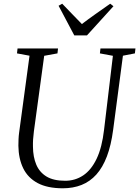

<svg xmlns="http://www.w3.org/2000/svg" viewBox="-20 -1004 750 1034"><path d="M642 -704 589.5 -306Q578.5 -222 555.8 -162Q533 -102 498.8 -64Q464.5 -26 419.2 -8Q374 10 318.5 10Q235.5 10 183 -18Q130.5 -46 105.2 -97.5Q80 -149 79 -219Q79 -236 79.8 -253.8Q80.5 -271.5 83 -290L139 -704L71.5 -716.5L74.5 -743H292.5L289.5 -716.5L218 -703.5L162.5 -296.5Q159.5 -274 158.2 -253.2Q157 -232.5 157.5 -213.5Q158 -159 175.2 -117.8Q192.5 -76.5 230.2 -53.5Q268 -30.5 331 -30.5Q385 -30.5 428.2 -59.5Q471.5 -88.5 500.5 -149.2Q529.5 -210 540.5 -306L588 -703.5L518 -716.5L521 -743H709.5L706.5 -716.5ZM380 -813.5 295.5 -973 315 -984Q340.5 -956.5 367.2 -929.8Q394 -903 421 -874.5Q455 -900.5 492.5 -927Q530 -953.5 573.5 -984L591 -970.5L448.5 -813.5Z"/></svg>

Font: Merriweather 96pt Light
Style: Italic
Weight: 300
Italic angle: -7.8°
Version: Version 2.101